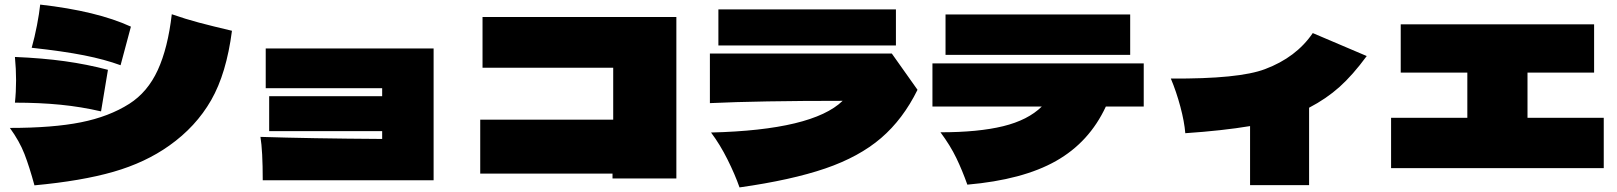

<svg xmlns="http://www.w3.org/2000/svg" viewBox="-20 -800 7040 836"><path d="M505 -516Q437 -541 346.5 -559Q256 -577 118 -592Q131 -638 141 -690Q151 -742 155 -780Q402 -752 550 -684ZM23 -243Q210 -243 332.5 -267.5Q455 -292 543 -348Q623 -399 667 -495Q711 -591 728 -738Q788 -717 846.5 -701.5Q905 -686 990 -666Q966 -480 899.5 -364Q833 -248 717 -166Q613 -92 474 -52Q335 -12 130 7Q108 -74 86.5 -129.5Q65 -185 23 -243ZM420 -315Q334 -335 243.5 -344Q153 -353 45 -353Q50 -400 50 -450Q50 -499 45 -552Q165 -547 262 -533.5Q359 -520 450 -496Z M1137 -589H1868V-15H1124Q1124 -144 1114 -204Q1330 -197 1644 -195V-229H1152V-381H1644V-416H1137Z M2081 -505V-726H2925V-23H2647V-44H2071V-279H2650V-505Z M3108 -759H3881V-602H3108ZM3863 -567 3975 -409Q3912 -281 3816.5 -199Q3721 -117 3573.5 -66.5Q3426 -16 3200 16Q3180 -41 3147.5 -106Q3115 -171 3076 -223Q3518 -234 3649 -361Q3285 -361 3071 -351V-567Z M4097 -737H4901V-561H4097ZM4960 -524V-336H4795Q4723 -181 4578 -99Q4433 -17 4192 4Q4170 -58 4144 -112Q4118 -166 4075 -224Q4240 -224 4348 -250.5Q4456 -277 4516 -336H4040V-524Z M5931 -556Q5870 -473 5812.5 -421.5Q5755 -370 5680 -331V6H5423V-251Q5303 -231 5141 -220Q5137 -270 5119.5 -335.5Q5102 -401 5078 -458Q5375 -456 5488 -499Q5624 -550 5696 -656Z M6631 -484V-287H6963V-68H6037V-287H6369V-484H6079V-694H6921V-484Z"/></svg>

Font: Dela Gothic One
Style: Regular
Weight: 400
Designer: aratakana
Foundry: aratakana
Version: Version 1.004